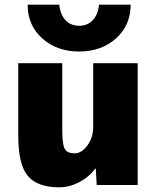

<svg xmlns="http://www.w3.org/2000/svg" viewBox="-20 -790 671 820"><path d="M98 -770H233Q238 -726 260.5 -703Q283 -680 318 -680Q353 -680 375.5 -703Q398 -726 403 -770H538Q538 -682 475.5 -626Q413 -570 318 -570Q223 -570 160.5 -626Q98 -682 98 -770ZM387 -70Q359 -33 317.5 -11.5Q276 10 233 10Q139 10 98.5 -39Q58 -88 58 -210V-520H246V-230Q246 -172 257 -153.5Q268 -135 298 -135Q329 -135 353.5 -169Q378 -203 378 -250V-520H568V0H393L389 -70Z"/></svg>

Font: Mplus 1p Black
Style: Regular
Weight: 900
Version: Version 1.061